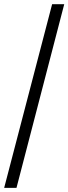

<svg xmlns="http://www.w3.org/2000/svg" viewBox="-20 -780 328 921"><path d="M288.1 -759.8H230L0 121.1H59.1Z"/></svg>

Font: Gandom
Style: Regular
Weight: 400
Foundry: DejaVu fonts team - Redesigned by Saber Rastikerdar - Based on Samim Font
Version: Version 0.8